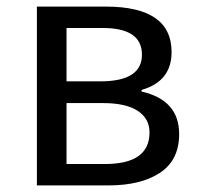

<svg xmlns="http://www.w3.org/2000/svg" viewBox="-20 -563 607 583"><path d="M92 0V-543H301Q501 -543 501 -405Q501 -316 410 -290V-285Q524 -259 524 -156Q524 -77 466 -38.5Q408 0 309 0ZM182 -316H285Q411 -316 411 -397Q411 -478 292 -478H182ZM182 -65H299Q434 -65 434 -161Q434 -203 398 -226.5Q362 -250 293 -250H182Z"/></svg>

Font: Noto Sans SC
Style: Regular
Weight: 400
Designer: Ryoko NISHIZUKA  (kana, bopomofo & ideographs); Paul D. Hunt (Latin, Greek & Cyrillic); Sandoll Communications , Soo-you
Foundry: Adobe
Version: Version 2.002;hotconv 1.0.116;makeotfexe 2.5.65601